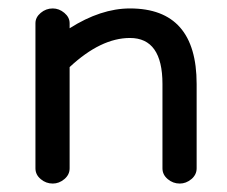

<svg xmlns="http://www.w3.org/2000/svg" viewBox="-20 -426 539 455"><path d="M105 9Q89 9 76.5 -1.5Q64 -12 64 -27V-371Q64 -385 76.5 -395.5Q89 -406 105 -406Q120 -406 132.5 -395.5Q145 -385 145 -371V-359Q219 -406 288 -406Q446 -406 446 -227V-27Q446 -12 433.5 -1.5Q421 9 406 9Q390 9 377.5 -1.5Q365 -12 365 -27V-227Q365 -336 288 -336Q219 -336 145 -267V-27Q145 -12 132.5 -1.5Q120 9 105 9Z"/></svg>

Font: Hoogli Semibold
Style: Regular
Weight: 600
Designer: Anand Singh Naorem
Foundry: Brand New Type
Version: Version 1.00 b007